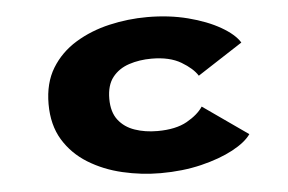

<svg xmlns="http://www.w3.org/2000/svg" viewBox="-43 -571 961 641"><g transform="rotate(-5 437.5 -250.5)"><path d="M471 11Q406.5 11 343.5 -3.8Q280.5 -18.5 229.5 -50Q178.5 -81.5 148.2 -131.2Q118 -181 118 -251Q118 -321.5 148.2 -371Q178.5 -420.5 229.8 -451.8Q281 -483 343.8 -497.5Q406.5 -512 471 -512Q544 -512 607.2 -495.8Q670.5 -479.5 715.2 -453.8Q760 -428 777 -400L626 -302Q610.5 -327 572.2 -349.8Q534 -372.5 473.5 -372.5Q432.5 -372.5 397.8 -361Q363 -349.5 342.2 -323Q321.5 -296.5 321.5 -251Q321.5 -206.5 342 -180Q362.5 -153.5 396.8 -141.8Q431 -130 472.5 -130Q534 -130 571.8 -151.2Q609.5 -172.5 626.5 -198.5L777 -93Q759 -67 714.8 -43.2Q670.5 -19.5 607.8 -4.2Q545 11 471 11Z"/></g></svg>

Font: Trispace SemiExpanded ExtraBold
Style: Regular
Weight: 800
Width: 6
Designer: Tyler Finck
Foundry: Etcetera Type Company
Version: Version 1.210; ttfautohint (v1.8.3)